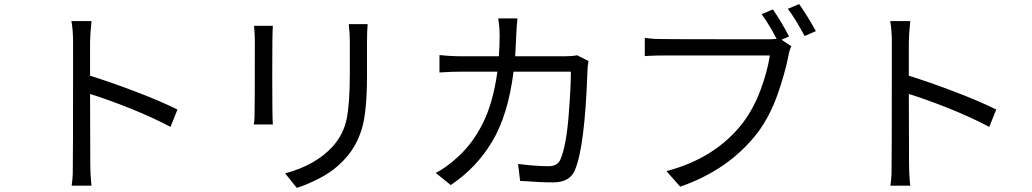

<svg xmlns="http://www.w3.org/2000/svg" viewBox="-20 -877 5040 938"><path d="M427 30H330Q334 5 335.5 -27.5Q337 -60 337 -670Q337 -730 329 -774H427Q420 -704 420 -670V-507Q523 -475 643.5 -429Q764 -383 847 -342L813 -257Q727 -303 617 -347Q507 -391 420 -418L421 -88Q421 -22 427 30Z M1313 -269H1220Q1222 -281 1223.5 -302.5Q1225 -324 1225 -679Q1225 -712 1221 -751H1313Q1310 -722 1310 -512Q1310 -297 1313 -269ZM1430 41 1373 -30Q1522 -70 1605 -161Q1658 -220 1673.5 -296Q1689 -372 1689 -514V-672Q1689 -714 1685 -746L1684 -759H1776Q1773 -723 1773 -672V-510Q1773 -330 1747.5 -247Q1722 -164 1669.5 -105.5Q1617 -47 1552 -12Q1487 23 1430 41Z M2182 27 2109 -32Q2162 -60 2212 -106Q2287 -172 2338 -273Q2389 -374 2410 -527H2242Q2184 -527 2127 -523V-608Q2184 -602 2241 -602H2417Q2421 -650 2421 -704Q2421 -744 2414 -787H2508Q2504 -755 2502 -703Q2500 -651 2497 -602H2735Q2776 -602 2799 -607L2855 -579Q2850 -550 2850 -530Q2837 -159 2789 -47Q2765 14 2682 14Q2617 14 2545 8L2521 7L2511 -76Q2597 -65 2660 -65Q2704 -65 2718 -98Q2746 -165 2757.5 -306Q2769 -447 2769 -527H2489Q2462 -315 2384.5 -185.5Q2307 -56 2182 27Z M3303 35 3236 -41Q3476 -104 3610 -278Q3663 -349 3696.5 -440Q3730 -531 3741 -606H3229Q3182 -606 3146 -604L3130 -603V-692Q3151 -689 3178 -687Q3205 -685 3733 -685Q3751 -685 3774 -687Q3744 -747 3701 -808L3756 -831Q3799 -768 3835 -699L3798 -683L3846 -651Q3836 -631 3831 -601Q3815 -519 3778.5 -415Q3742 -311 3683 -231Q3543 -48 3303 35ZM3911 -701Q3866 -785 3829 -834L3884 -857Q3922 -804 3966 -725Z M4427 30H4330Q4334 5 4335.5 -27.5Q4337 -60 4337 -670Q4337 -730 4329 -774H4427Q4420 -704 4420 -670V-507Q4523 -475 4643.5 -429Q4764 -383 4847 -342L4813 -257Q4727 -303 4617 -347Q4507 -391 4420 -418L4421 -88Q4421 -22 4427 30Z"/></svg>

Font: Source Han Sans & Saira Hybrid
Style: Regular
Weight: 400
Designer: Ryoko NISHIZUKA 西塚涼子 (kana & ideographs); Paul D. Hunt (Latin, Greek & Cyrillic); Wenlong ZHANG 张文龙 (bopomofo); Sandoll 
Foundry: Adobe Systems Incorporated
Version: Version 1.00;August 2, 2021;FontCreator 13.0.0.2675 64-bit